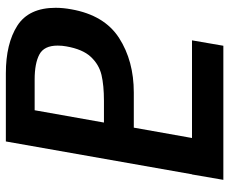

<svg xmlns="http://www.w3.org/2000/svg" viewBox="-82 -682 765 640"><g transform="rotate(-90 300.0 -362.5)"><path d="M38 -104.5H38.5L148 -725H375Q474 -725 533.8 -686.8Q593.5 -648.5 593.5 -559Q593.5 -534 588.5 -507Q569 -396.5 492.8 -347.5Q416.5 -298.5 311 -298.5H194L159.5 -104.5H485L467 0H20ZM465 -524Q467.5 -537 467.5 -552.5Q467.5 -597.5 438 -613.2Q408.5 -629 354.5 -629H252L211 -398H283Q335 -398 369.8 -406.2Q404.5 -414.5 430 -441.8Q455.5 -469 465 -524Z"/></g></svg>

Font: JuliaMono SemiBoldItalic
Style: Regular
Weight: 600
Italic angle: -9°
Monospace: yes
Designer: cormullion
Foundry: corm
Version: Version 0.049; ttfautohint (v1.8.4)